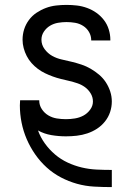

<svg xmlns="http://www.w3.org/2000/svg" viewBox="-20 -548 540 783"><path d="M435 215Q400 215 364 213Q328 211 294 201.5Q260 192 228.5 175.5Q197 159 170.5 135Q144 111 123.5 81.5Q103 52 89 19.5Q75 -13 68 -48Q61 -83 61 -118Q61 -123 61.5 -128.5Q62 -134 62 -139H140V-138Q140 -119 150.5 -103Q161 -87 177 -77.5Q193 -68 211.5 -65Q230 -62 249 -62Q267 -62 285.5 -65Q304 -68 320 -76.5Q336 -85 347.5 -100.5Q359 -116 359 -134Q359 -152 349.5 -167.5Q340 -183 326 -193Q312 -203 295.5 -208.5Q279 -214 262 -218Q245 -222 228.5 -226Q212 -230 195.5 -236Q179 -242 163.5 -249.5Q148 -257 134 -267.5Q120 -278 108.5 -291Q97 -304 89 -319.5Q81 -335 76.5 -352Q72 -369 72 -386Q72 -408 78.5 -428.5Q85 -449 98 -466.5Q111 -484 129 -496Q147 -508 167 -515.5Q187 -523 208.5 -525.5Q230 -528 251 -528Q273 -528 294 -525.5Q315 -523 335.5 -515.5Q356 -508 373.5 -495.5Q391 -483 404 -466Q417 -449 423.5 -428Q430 -407 430 -386V-383H352V-384Q352 -402 343 -417.5Q334 -433 319 -442.5Q304 -452 286.5 -455Q269 -458 251 -458Q234 -458 216.5 -455Q199 -452 184 -443Q169 -434 159 -419Q149 -404 149 -386Q149 -365 162 -347.5Q175 -330 193 -320Q211 -310 231.5 -305.5Q252 -301 272.5 -296Q293 -291 312.5 -284.5Q332 -278 350 -267.5Q368 -257 384 -243.5Q400 -230 411.5 -212.5Q423 -195 429.5 -175Q436 -155 436 -134Q436 -112 429 -91Q422 -70 408 -52.5Q394 -35 375.5 -23Q357 -11 336 -4Q315 3 293 5.5Q271 8 249 8Q219 8 189.5 3Q160 -2 135 -16Q145 12 163 37Q181 62 204.5 82Q228 102 256 115Q284 128 313.5 135Q343 142 373.5 143.5Q404 145 435 145H436V215Z"/></svg>

Font: Iosevka NFM
Style: Regular
Weight: 400
Monospace: yes
Designer: Belleve Invis
Foundry: Belleve Invis
Version: Version 29.0.4; ttfautohint (v1.8.4);Nerd Fonts 3.3.0